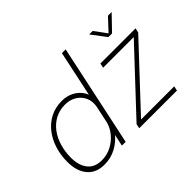

<svg xmlns="http://www.w3.org/2000/svg" viewBox="-147 -1083 1392 1392"><g transform="rotate(-45 549.0 -387.0)"><path d="M241 9Q156 9 110 -46Q64 -101 64 -195.5Q64 -265.5 83.5 -327.2Q103 -389 140 -436.2Q177 -483.5 229.5 -510.5Q282 -537.5 347.5 -537.5Q400.5 -537.5 442 -515.2Q483.5 -493 507 -454.8Q530.5 -416.5 530.5 -368Q530.5 -352.5 528 -339Q525.5 -325.5 524 -319.5L496 -320Q498 -330.5 499.2 -340.5Q500.5 -350.5 500.5 -359.5Q500.5 -399.5 480.8 -431.8Q461 -464 426.2 -483Q391.5 -502 347 -502Q289 -502 243.8 -477.8Q198.5 -453.5 167.2 -411.2Q136 -369 120 -314.2Q104 -259.5 104 -199Q104 -119.5 141 -73.2Q178 -27 249.5 -27Q303.5 -27 350.2 -51.5Q397 -76 429 -116.5Q461 -157 471.5 -204.5L503 -204Q491 -146.5 453.5 -98Q416 -49.5 361.2 -20.2Q306.5 9 241 9ZM427.5 0 594 -781.5H632.5L466 0ZM657 -35.5H999.5L992 0H605.5L612.5 -34.5L1046 -497L1048 -495.5H730.5L738 -531H1098.5L1091 -496.5L658.5 -34.5ZM829.5 -737.5H865.5L941 -635H926.5L1022 -737.5H1060L952 -625.5H914.5Z"/></g></svg>

Font: Epilogue ExtraLight
Style: Italic
Weight: 250
Italic angle: -12°
Designer: Tyler Finck
Foundry: Etcetera Type Co
Version: Version 2.112